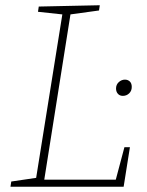

<svg xmlns="http://www.w3.org/2000/svg" viewBox="-20 -713 561 733"><path d="M422 -27 455 -151H476L452 0H20L23 -20L118 -34L218 -658L125 -668L128 -688L361 -693L358 -673L249 -658L149 -27ZM423 -375Q423 -390 433.5 -399.5Q444 -409 457 -409Q468 -409 475.5 -402Q483 -395 483 -381Q483 -366 473 -356.5Q463 -347 449 -347Q437 -347 430 -355Q423 -363 423 -375Z"/></svg>

Font: Bitter Pro ExtraLight
Style: Italic
Weight: 275
Italic angle: -9°
Designer: Sol Matas, and Bitter project Authors
Foundry: Sol Matas
Version: Version 1.010